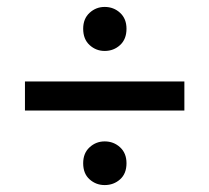

<svg xmlns="http://www.w3.org/2000/svg" viewBox="-20 -570 604 554"><path d="M282 -423Q257 -423 238.5 -440Q220 -457 220 -487Q220 -516 238.5 -533Q257 -550 282 -550Q308 -550 326.5 -533Q345 -516 345 -487Q345 -457 326.5 -440Q308 -423 282 -423ZM52 -251V-335H512V-251ZM282 -36Q257 -36 238.5 -52.5Q220 -69 220 -99Q220 -128 238.5 -145Q257 -162 282 -162Q308 -162 326.5 -145Q345 -128 345 -99Q345 -69 326.5 -52.5Q308 -36 282 -36Z"/></svg>

Font: Ubuntu Sans Medium
Style: Regular
Weight: 500
Designer: Dalton Maag Ltd
Foundry: Dalton Maag Ltd
Version: Version 1.006; ttfautohint (v1.8.4.7-5d5b)